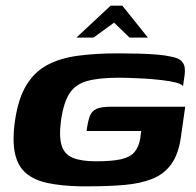

<svg xmlns="http://www.w3.org/2000/svg" viewBox="-20 -654 693 679"><path d="M263 4.9Q197.7 3.5 149.9 -6.5Q102.1 -16.4 72.7 -40.9Q43.3 -65.3 33.2 -110.4Q23 -155.6 33 -227.2Q44.4 -305.4 73.2 -352.8Q101.9 -400.2 147.9 -424.5Q193.8 -448.8 256.4 -457Q318.9 -465.3 396.9 -465.3Q435 -465.3 471.3 -464.3Q507.6 -463.3 536.9 -460.8Q566.3 -458.3 583.5 -454Q610.9 -449.2 621.3 -438.5Q631.8 -427.8 633.2 -414.8Q634.7 -401.9 633 -389.3L627.2 -349.4Q622 -357.1 600.9 -362.3Q579.9 -367.6 550.6 -370.9Q521.2 -374.2 491.1 -376.1Q461 -377.9 436.7 -378.5Q412.3 -379.2 401.8 -379.2Q330.3 -379.2 288.5 -367.6Q246.7 -356.1 225.8 -323.7Q204.9 -291.4 195.7 -227.9Q188.1 -169.6 198.3 -138.5Q208.5 -107.4 238.4 -95.5Q268.3 -83.6 319.2 -83.6Q376.3 -83.6 408.4 -90.9Q440.4 -98.2 455.7 -116.3Q470.9 -134.3 476.3 -165.4Q477.3 -173.8 477.9 -180.2Q478.6 -186.5 479.6 -190.8H286.2Q290.6 -224.3 297.4 -242.8Q304.2 -261.2 321 -268.9Q337.7 -276.6 372.5 -276.6H635L619.4 -166.7Q610.7 -107.4 585 -72.5Q559.3 -37.5 517.7 -21.2Q476.1 -4.9 420.4 0Q364.8 4.9 295.9 4.9Q288 4.9 279.6 4.9Q271.2 4.9 263 4.9ZM250.2 -521 371.2 -633.9H412.6L503.1 -521H438.3L383.4 -573.9L310.6 -521Z"/></svg>

Font: Genos Thin
Style: Italic
Weight: 100
Italic angle: -8°
Designer: Robert E. Leuschke
Foundry: Robert E. Leuschke
Version: Version 1.010